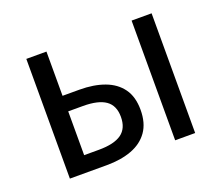

<svg xmlns="http://www.w3.org/2000/svg" viewBox="-96 -681 945 819"><g transform="rotate(-20 376.5 -271.5)"><path d="M92.1 0V-543.4H183.5V-342.6H259.8Q324.5 -342.6 373.2 -324.7Q421.9 -306.8 448.9 -269.5Q475.9 -232.2 475.9 -173Q475.9 -113 448.9 -74.7Q421.9 -36.4 373.2 -18.2Q324.5 0 259.8 0ZM183.5 -73.2H250.3Q319.6 -73.2 353.2 -97.2Q386.8 -121.3 386.8 -173.4Q386.8 -224.7 353.2 -248.4Q319.6 -272 250.3 -272H183.5ZM570 0V-543.4H660.8V0Z"/></g></svg>

Font: Shanggu Sans SC VF
Style: Regular
Weight: 250
Designer: GuiWonder
Version: Version 1.021